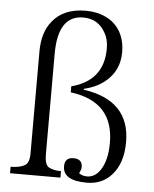

<svg xmlns="http://www.w3.org/2000/svg" viewBox="-53 -776 658 823"><g transform="rotate(5 276.5 -365.0)"><path d="M20 -9.8V-37.6Q57.6 -37.6 80.1 -49.8Q100.1 -60.5 100.1 -101.6V-541Q100.1 -623 140.1 -671.9Q188 -731.9 282.7 -731.9Q350.6 -731.9 397.5 -696.8Q453.6 -651.4 453.6 -567.9Q453.6 -487.8 392.6 -439Q356 -409.7 303.7 -397.9V-394Q503.9 -365.2 503.9 -186Q503.9 -94.2 457 -43Q416.5 2 351.1 2Q248 2 248 -59.6Q248 -97.7 285.6 -97.7Q323.7 -97.7 323.7 -62.5Q323.7 -52.2 314.9 -35.6Q329.1 -24.9 350.1 -24.9Q383.3 -24.9 406.2 -58.1Q435.1 -100.6 435.1 -176.8Q435.1 -354 249 -377.9V-403.8Q386.7 -439.9 386.7 -578.1Q386.7 -617.7 370.6 -645Q339.4 -702.1 274.9 -702.1Q166 -702.1 166 -536.6V-105Q166 -59.1 184.1 -48.8Q204.6 -37.6 236.8 -37.6V-9.8Z"/></g></svg>

Font: I.Ming
Style: Regular
Weight: 400
Designer: Ichiten Fonts Project
Version: Version 5.10 Mar 24, 2018